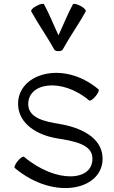

<svg xmlns="http://www.w3.org/2000/svg" viewBox="-20 -940 586 985"><path d="M303 -688C339 -754 384 -816 420 -882C423 -888 410 -901 392 -910C374 -920 357 -923 354 -918C326 -866 305 -812 280 -759C255 -812 234 -866 206 -918C203 -923 186 -920 168 -910C150 -901 137 -888 140 -882C176 -816 221 -754 257 -688C261 -680 270 -677 280 -678C290 -677 299 -680 303 -688ZM56 -78C261 94 516 33 506 -135C500 -236 393 -286 286 -304C212 -316 129 -333 125 -401C119 -515 294 -545 437 -425C442 -420 457 -430 470 -446C484 -462 490 -478 485 -482C302 -636 64 -561 73 -399C78 -303 173 -246 274 -230C355 -217 450 -201 454 -132C461 -7 267 2 104 -135C99 -140 84 -130 71 -114C58 -98 51 -82 56 -78Z"/></svg>

Font: Nupuram Light
Style: Regular
Weight: 300
Designer: Santhosh Thottingal (santhosh.thottingal@gmail.com)
Foundry: SMC
Version: Version 1.000